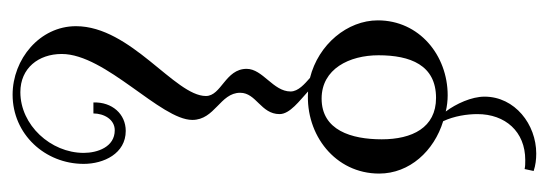

<svg xmlns="http://www.w3.org/2000/svg" viewBox="-296 -396 850 297"><g transform="rotate(90 128.5 -247.0)"><path d="M122 -299C188 -295 248 -341 248 -409C248 -456 213 -494 167 -508C159 -525 156 -545 156 -561C156 -604 183 -635 227 -635C232 -635 237 -635 241 -634L244 -648C235 -651 226 -652 217 -652C172 -652 129 -619 129 -572C129 -552 140 -528 152 -512C144 -514 135 -515 127 -515C65 -515 11 -471 11 -407C11 -360 48 -315 100 -302C109 -294 121 -284 121 -272C121 -245 86 -229 86 -204C86 -171 128 -165 128 -141C128 -93 20 -25 20 60C20 116 71 158 126 158C187 158 233 108 233 48C233 17 217 -17 182 -17C156 -17 137 4 138 33H155C155 17 164 0 181 0C207 0 216 27 216 48C216 99 173 146 122 146C85 146 63 118 63 82C63 14 165 -71 165 -120C165 -155 123 -163 123 -194C123 -219 156 -226 156 -255C156 -271 135 -286 121 -299ZM131 -497C177 -497 195 -460 195 -413C195 -366 181 -320 132 -320C86 -320 65 -363 65 -408C65 -457 80 -497 131 -497Z"/></g></svg>

Font: Bigelow Rules
Style: Regular
Weight: 400
Designer: Astigmatic (AOETI)
Foundry: Astigmatic (AOETI)
Version: Version 1.000